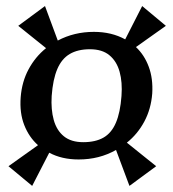

<svg xmlns="http://www.w3.org/2000/svg" viewBox="-20 -578 569 632"><path d="M85.9 33.9 7.9 -30.9 105.1 -100.1Q75.5 -126.4 59.8 -166.4Q44.1 -206.5 48.1 -258.1Q52.1 -309.3 74.3 -350.3Q96.4 -391.3 131.6 -419.5L40.1 -493L128.1 -558.1L170.2 -444.5Q224 -473.1 289.1 -473.1Q347.5 -473.1 392.1 -448.4L448 -558.1L526 -493L427.5 -423.1Q455.4 -396.9 469.7 -358.1Q484.1 -319.4 481.1 -270.1Q477.1 -219 455 -177.8Q432.9 -136.6 397.6 -108.4L494.1 -30.9L406.1 33.9L361.9 -84.4Q307 -53.1 238.9 -53.1Q183.4 -53.1 142.1 -75.3ZM254 -110Q294.4 -110 320.7 -125.1Q347.1 -140.2 361.5 -174Q375.9 -207.7 379.9 -261.9Q383.3 -307.3 373.7 -341.8Q364.1 -376.4 340.2 -396.1Q316.4 -415.9 276 -415.9Q236.2 -415.9 209.7 -400.3Q183.2 -384.8 168.7 -350.9Q154.1 -317 150.1 -261.9Q147.4 -217.5 156.9 -183.1Q166.5 -148.6 190.4 -129.3Q214.2 -110 254 -110Z"/></svg>

Font: Ancizar Serif Light
Style: Italic
Weight: 300
Italic angle: -4°
Designer: Cesar Puertas, Viviana Monsalve, Julian Moncada, Julian Prieto, Jose Castro, Felipe Aragon, Mariel Hernandez, Sara Alarc
Version: Version 8.100